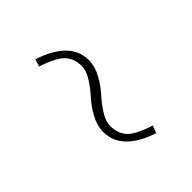

<svg xmlns="http://www.w3.org/2000/svg" viewBox="17 -613 566 566"><g transform="rotate(45 300.0 -330.0)"><path d="M390 -270Q364 -270 337.5 -284.5Q311 -299 292 -316.5Q273 -334 250 -348.5Q227 -363 208 -363Q178 -363 158 -345.5Q138 -328 120 -273L97 -280Q133 -390 210 -390Q236 -390 262.5 -375.5Q289 -361 308 -343.5Q327 -326 350 -311.5Q373 -297 392 -297Q422 -297 442 -314Q462 -331 480 -387L503 -378Q467 -270 390 -270Z"/></g></svg>

Font: TypoPRO Source Code Pro
Style: Italic
Weight: 200
Italic angle: -11°
Monospace: yes
Designer: Paul D. Hunt, Teo Tuominen
Foundry: Adobe Systems Incorporated
Version: Version 1.030;PS 1.0;hotconv 1.0.84;makeotf.lib2.5.63406